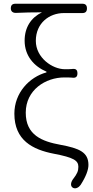

<svg xmlns="http://www.w3.org/2000/svg" viewBox="-20 -815 498 1029"><path d="M140 -795H63C46 -795 38 -787 38 -770C38 -753 50 -745 67 -746C117 -748 148 -749 205 -749C147 -721 112 -669 112 -597C112 -515 163 -459 229 -431V-427C137 -402 57 -317 57 -206C57 -63 155 -13 269 9C374 29 400 45 400 79C400 102 393 117 373 143C360 159 354 183 372 192C386 199 403 189 412 176C441 131 454 95 454 69C454 1 406 -20 304 -39C205 -57 118 -91 118 -211C118 -333 224 -400 325 -400C340 -400 353 -400 365 -399C385 -396 395 -402 395 -422C395 -443 384 -448 364 -445C353 -444 343 -444 328 -444C260 -444 172 -506 172 -596C172 -692 245 -745 322 -745H421C438 -745 446 -753 446 -770C446 -787 438 -795 421 -795H242Z"/></svg>

Font: GenSenRounded2 TW L
Style: Regular
Weight: 300
Version: Version 2.100;PS 2.1;hotconv 16.6.51;makeotf.lib2.5.65220 DE